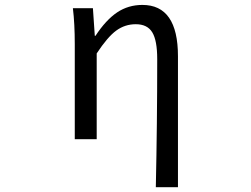

<svg xmlns="http://www.w3.org/2000/svg" viewBox="-20 -577 1040 796"><path d="M717.8 199.2H626Q631.8 -66.4 631.8 -332Q631.8 -409.2 611.3 -442.9Q590.8 -476.6 543 -476.6Q498 -476.6 461.9 -450.2Q425.8 -423.8 380.9 -355.5V0H290V-393.6Q290 -478.5 282.2 -543H365.2L373 -428.7H376Q418.9 -494.1 465.3 -525.4Q511.7 -556.6 570.3 -556.6Q717.8 -556.6 717.8 -343.8Z"/></svg>

Font: Gen Shin Gothic Monospace Regular
Style: Regular
Weight: 400
Designer: [Source Han Sans]
Ryoko NISHIZUKA  (kana & ideographs); Paul D. Hunt (Latin, Greek & Cyrillic); Wenlong ZHANG  (bopomofo
Version: Version 1.002.20150607